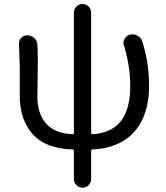

<svg xmlns="http://www.w3.org/2000/svg" viewBox="-20 -713 809 935"><path d="M584 -489.3Q581.1 -496.1 581.1 -502.9Q581.1 -513.7 586.9 -523.4Q595.7 -540 613.3 -543.9Q620.1 -545.9 626 -545.9Q638.7 -545.9 649.4 -539.1Q667 -530.3 672.9 -511.7Q706.1 -405.3 706.1 -294.9Q706.1 -200.2 673.3 -131.3Q640.6 -62.5 579.1 -25.9Q517.6 10.7 431.6 14.6Q423.8 14.6 423.8 22.5V159.2Q423.8 175.8 411.6 188.5Q399.4 201.2 381.8 201.2Q364.3 201.2 352.1 188.5Q339.8 175.8 339.8 159.2V22.5Q339.8 14.6 333 14.6Q204.1 11.7 140.1 -58.6Q76.2 -128.9 76.2 -247.1V-392.6L72.3 -501Q72.3 -516.6 83 -528.3Q94.7 -541 112.3 -541Q131.8 -541 146 -528.3Q160.2 -515.6 162.1 -497.1Q164.1 -465.8 164.1 -414.1Q164.1 -381.8 163.1 -318.8Q162.1 -255.9 162.1 -241.2Q162.1 -159.2 205.1 -110.8Q248 -62.5 333 -59.6Q339.8 -58.6 339.8 -66.4V-651.4Q339.8 -668.9 352.1 -681.2Q364.3 -693.4 381.8 -693.4Q399.4 -693.4 411.6 -681.2Q423.8 -668.9 423.8 -651.4V-66.4Q423.8 -58.6 431.6 -59.6Q614.3 -70.3 614.3 -293Q614.3 -391.6 584 -489.3Z"/></svg>

Font: Gen Jyuu Gothic P Regular
Style: Regular
Weight: 400
Designer: [Source Han Sans]
Ryoko NISHIZUKA  (kana & ideographs); Paul D. Hunt (Latin, Greek & Cyrillic); Wenlong ZHANG  (bopomofo
Version: Version 1.002.20150607